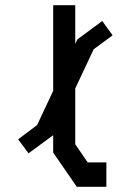

<svg xmlns="http://www.w3.org/2000/svg" viewBox="-20 -720 484 740"><path d="M318 -94H390V0H276L185 -132V-199L90 -129L50 -183L123 -238L185 -370V-700H270V-551L278 -568L374 -639L414 -584L341 -530L270 -379V-164Z"/></svg>

Font: Turret Road
Style: Bold
Weight: 700
Designer: Noponies
Foundry: Noponies
Version: Version 1.001; ttfautohint (v1.8)